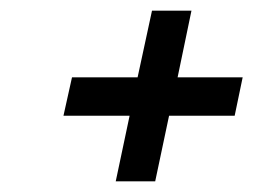

<svg xmlns="http://www.w3.org/2000/svg" viewBox="-20 -550 475 360"><path d="M339 -530H265L238 -405H115L99 -333H223L197 -210H271L297 -333H420L435 -405H313Z"/></svg>

Font: Advent Pro Medium
Style: Italic
Weight: 500
Italic angle: -12°
Version: Version 3.000